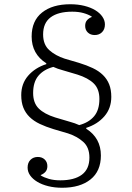

<svg xmlns="http://www.w3.org/2000/svg" viewBox="-20 -730 623 904"><path d="M273 154Q237 154 207 146.5Q177 139 155.5 126Q134 113 122 96Q110 79 110 59Q110 36 123.5 22.5Q137 9 158 9Q178 9 190.5 21Q203 33 203 52Q203 69 194 79Q185 89 172 94V96Q188 106 211 112.5Q234 119 264 119Q330 119 365.5 92.5Q401 66 401 12Q401 -36 372 -62Q343 -88 300 -102L232 -122Q196 -133 167.5 -146.5Q139 -160 119.5 -179Q100 -198 90 -223Q80 -248 80 -282Q80 -336 112.5 -373.5Q145 -411 198 -428V-432Q129 -476 129 -558Q129 -632 178 -671Q227 -710 311 -710Q347 -710 377 -702.5Q407 -695 428.5 -682Q450 -669 462 -651.5Q474 -634 474 -615Q474 -592 460.5 -578.5Q447 -565 426 -565Q406 -565 393.5 -577Q381 -589 381 -608Q381 -625 390 -635Q399 -645 412 -650V-652Q396 -662 373 -668.5Q350 -675 320 -675Q254 -675 218.5 -648.5Q183 -622 183 -568Q183 -520 212 -494Q241 -468 284 -454L352 -434Q388 -423 416.5 -409.5Q445 -396 464.5 -377Q484 -358 494 -333Q504 -308 504 -274Q504 -220 471.5 -182.5Q439 -145 386 -128V-124Q455 -80 455 2Q455 76 406 115Q357 154 273 154ZM353 -141Q398 -153 423 -182.5Q448 -212 448 -264Q448 -311 421.5 -337Q395 -363 344 -379L273 -400Q262 -403 252 -406.5Q242 -410 231 -415Q186 -403 161 -373.5Q136 -344 136 -292Q136 -245 162.5 -219Q189 -193 240 -177L311 -156Q322 -153 332 -149.5Q342 -146 353 -141Z"/></svg>

Font: IBM Plex Serif Light
Style: Regular
Weight: 300
Designer: Mike Abbink, Paul van der Laan, Pieter van Rosmalen
Foundry: Bold Monday
Version: Version 3.001